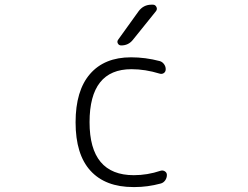

<svg xmlns="http://www.w3.org/2000/svg" viewBox="-20 -796 1040 805"><path d="M560.5 -748Q581.1 -776.4 615.2 -776.4H621.1Q630.9 -776.4 635.7 -767.1Q640.6 -757.8 633.8 -749L537.1 -628.9Q518.6 -605.5 488.3 -605.5Q478.5 -605.5 474.1 -613.8Q469.7 -622.1 475.6 -629.9ZM541 -61.5Q597.7 -61.5 653.3 -80.1Q663.1 -83 671.4 -77.6Q679.7 -72.3 679.7 -62.5Q679.7 -49.8 672.4 -39.6Q665 -29.3 653.3 -26.4Q598.6 -11.7 544.9 -11.7Q542 -11.7 539.1 -11.7Q421.9 -11.7 359.4 -80.1Q296.9 -148.4 296.9 -283.2Q296.9 -416 357.4 -485.8Q418 -555.7 529.3 -555.7Q589.8 -555.7 649.4 -540Q660.2 -537.1 667.5 -527.3Q674.8 -517.6 674.8 -505.9Q674.8 -495.1 667 -489.7Q659.2 -484.4 649.4 -487.3Q588.9 -505.9 531.2 -505.9Q355.5 -505.9 355.5 -283.7Q355.5 -61.5 541 -61.5Z"/></svg>

Font: Gen Jyuu Gothic L Monospace Light
Style: Regular
Weight: 300
Designer: [Source Han Sans]
Ryoko NISHIZUKA  (kana & ideographs); Paul D. Hunt (Latin, Greek & Cyrillic); Wenlong ZHANG  (bopomofo
Version: Version 1.002.20150607